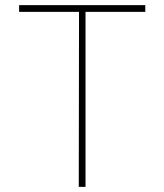

<svg xmlns="http://www.w3.org/2000/svg" viewBox="-20 -731 640 751"><path d="M548.3 -684.6H314.5V0H288.1L289.1 -684.6H54.7V-710.9H548.3Z"/></svg>

Font: TypoPRO Roboto Mono
Style: Regular
Weight: 250
Designer: Google
Version: Version 2.000986; 2015; ttfautohint (v1.3)